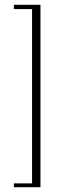

<svg xmlns="http://www.w3.org/2000/svg" viewBox="-20 -681 263 802"><path d="M38 85H114V-643H38V-661H149V101H38Z"/></svg>

Font: UN Bangla Thin
Style: Regular
Weight: 100
Designer: Desinged by Rajon, Unicode developed by Rashed (IMGN)
Version: Version 2.000;March 19, 2023;FontCreator 14.0.0.2901 64-bit